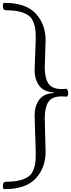

<svg xmlns="http://www.w3.org/2000/svg" viewBox="-140 -916 497 1343"><path d="M110 148 102 -107Q102 -174 134 -218Q166 -262 235 -265V-270Q166 -273 134 -317Q102 -361 102 -428L110 -637Q110 -679 108 -703Q106 -727 95 -758Q84 -789 63 -805Q12 -844 -95 -844Q-120 -844 -120 -870Q-120 -896 -110 -896Q40 -896 109.5 -821.5Q179 -747 179 -635L173 -447Q173 -372 198 -332.5Q223 -293 294 -293L323 -295Q329 -295 333 -285Q337 -275 337 -264Q337 -240 323 -240Q307 -242 294 -242Q223 -242 198 -202.5Q173 -163 173 -88L179 146Q179 258 109.5 332.5Q40 407 -110 407Q-120 407 -120 381Q-120 355 -95 355Q12 355 63 316Q84 300 95 269Q106 238 108 214Q110 190 110 148Z"/></svg>

Font: Sedan SC
Style: Regular
Weight: 400
Designer: Sebastian Salazar
Foundry: Sebastian Salazar
Version: Version 1.001